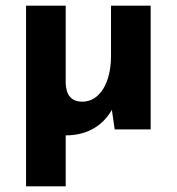

<svg xmlns="http://www.w3.org/2000/svg" viewBox="-20 -457 624 678"><path d="M372 -437V-259C372 -166 333 -98 271 -98C230 -98 214 -123 212 -162V-437H72V201H212V21H213C290 21 344 -15 375 -69L385 0H512V-437Z"/></svg>

Font: Hejaz SemiBold
Style: Regular
Weight: 600
Designer: Bandar Raffah (Arabic) and Santiago Orozco (Latin)
Foundry: Caramella and Typemade
Version: Version 1.010;hotconv 1.0.109;makeotfexe 2.5.65596